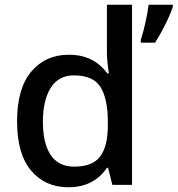

<svg xmlns="http://www.w3.org/2000/svg" viewBox="-20 -780 749 810"><path d="M268 10Q171 10 111.5 -60Q52 -130 52 -268Q52 -407 112 -478Q172 -549 270 -549Q311 -549 341.5 -538.5Q372 -528 394.5 -510Q417 -492 433 -470H439Q437 -484 434 -510.5Q431 -537 431 -558V-760H537V0H454L436 -72H431Q416 -49 393.5 -30.5Q371 -12 340 -1Q309 10 268 10ZM293 -77Q371 -77 403 -120.5Q435 -164 435 -251V-267Q435 -362 404.5 -412Q374 -462 292 -462Q227 -462 194 -409.5Q161 -357 161 -266Q161 -175 194 -126Q227 -77 293 -77ZM709 -751Q703 -732 691 -705.5Q679 -679 664 -651Q649 -623 634 -600H574V-612Q579 -627 584 -645.5Q589 -664 593.5 -684.5Q598 -705 601.5 -724.5Q605 -744 607 -760H709Z"/></svg>

Font: Noto Sans Armenian Medium
Style: Regular
Weight: 500
Designer: Monotype Design Team
Foundry: Monotype Imaging Inc.
Version: Version 2.007